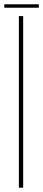

<svg xmlns="http://www.w3.org/2000/svg" viewBox="-28 -875 201 895"><path d="M60 0V-800H80V0ZM-8 -855H153V-839H-8Z"/></svg>

Font: Big Shoulders Display Thin Thin
Style: Regular
Weight: 250
Version: Version 2.002